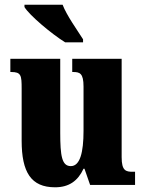

<svg xmlns="http://www.w3.org/2000/svg" viewBox="-20 -786 617 816"><path d="M257 -606H333V-619C309 -657 263 -721 246 -766H84V-756C105 -721 199 -642 257 -606ZM214 10C273 10 311 -17 335 -69H339L363 0H554V-56H544C515 -56 497 -60 497 -118V-536H287V-480H290C319 -480 335 -475 335 -418V-230C335 -138 320 -80 281 -80C243 -80 236 -123 236 -222V-536H24V-480H27C70 -480 72 -466 72 -409V-188C72 -54 112 10 214 10Z"/></svg>

Font: Noto Serif Ethiopic ExtraCondensed Black
Style: Regular
Weight: 900
Width: 2
Designer: Monotype Design Team
Foundry: Monotype Imaging Inc.
Version: Version 2.102